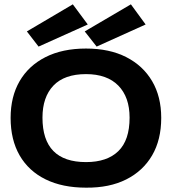

<svg xmlns="http://www.w3.org/2000/svg" viewBox="-20 -855 790 886"><path d="M377 11Q268 11 190 -27.5Q112 -66 70.5 -138Q29 -210 29 -311Q29 -409 70.5 -480.5Q112 -552 190 -591.5Q268 -631 377 -631Q485 -631 562.5 -591.5Q640 -552 682 -480.5Q724 -409 724 -311Q724 -210 682 -138Q640 -66 562.5 -27Q485 12 377 11ZM377 -107Q474 -107 526 -157.5Q578 -208 578 -312Q578 -407 526 -460Q474 -513 377 -513Q277 -513 226.5 -460Q176 -407 176 -312Q176 -107 377 -107ZM426 -640 371 -710 584 -835 652 -742ZM158 -640 104 -710 316 -835 385 -742Z"/></svg>

Font: Inconsolata ExtraExpanded Black
Style: Regular
Weight: 900
Width: 8
Monospace: yes
Designer: Raph Levien, Cyreal, Brenton Simpson
Foundry: Raph Levien, Cyreal, Google
Version: Version 3.001; ttfautohint (v1.8.2.53-6de2)